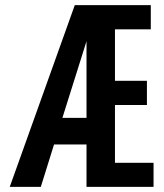

<svg xmlns="http://www.w3.org/2000/svg" viewBox="-20 -731 640 751"><path d="M580.6 0H318.4V-166H191.4L139.6 0H18.1L272.5 -710.9H569.8V-616.2H429.7V-415H554.7V-320.3H429.7V-94.2H580.6ZM318.4 -270V-569.8L224.1 -270Z"/></svg>

Font: Roboto Mono
Style: Regular
Weight: 500
Designer: Google
Version: Version 2.000986; 2015; ttfautohint (v1.3)